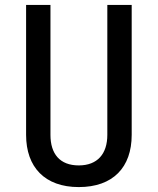

<svg xmlns="http://www.w3.org/2000/svg" viewBox="-20 -750 640 780"><path d="M300 10C439 10 515 -70 515 -202V-730H416V-202C416 -125 376 -78 300 -78C223 -78 185 -125 185 -202V-730H86V-202C86 -71 162 10 300 10Z"/></svg>

Font: Tekne LDO Medium
Style: Regular
Weight: 500
Monospace: yes
Designer: Alessio Laiso, Mario Rullo, Paolo Rosset
Foundry: Alessio Laiso
Version: Version 1.000;hotconv 1.0.109;makeotfexe 2.5.65596